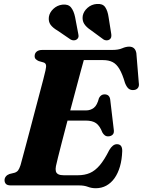

<svg xmlns="http://www.w3.org/2000/svg" viewBox="-20 -958 738 992"><path d="M262 -387.5H424Q447.5 -387.5 464.8 -400.8Q482 -414 491.5 -451.5Q497 -461.5 504 -466Q511 -470.5 519.5 -470.5Q533.5 -470.5 540.8 -463.2Q548 -456 549.5 -443L567.5 -291Q571 -271.5 562.5 -262.8Q554 -254 540 -253.5Q529 -253 521.5 -258.8Q514 -264.5 509 -273.5Q495.5 -308 476.5 -321.5Q457.5 -335 422.5 -335H246.5ZM389 0H37Q17.5 0 10.5 -7.8Q3.5 -15.5 3.5 -27Q3.5 -38 10.5 -46.5Q17.5 -55 29 -59L55.5 -65.5Q67.5 -69.5 73.8 -78Q80 -86.5 86 -104.5Q88.5 -114.5 96.2 -142.2Q104 -170 114.2 -209.2Q124.5 -248.5 136.8 -294.2Q149 -340 161 -386.2Q173 -432.5 184.2 -474Q195.5 -515.5 203.5 -547Q211.5 -578.5 215 -594Q220 -615 217.2 -623.8Q214.5 -632.5 204.5 -635.5L180 -642.5Q172 -646 165.5 -651.8Q159 -657.5 159 -668Q159 -682.5 169.2 -691.2Q179.5 -700 198.5 -700H560.5Q592 -700 611.2 -708.5Q630.5 -717 647.5 -717Q678.5 -717 684.5 -683.5L697 -531Q700 -514 693.2 -504.5Q686.5 -495 673 -493Q657 -491 646 -498.8Q635 -506.5 626 -529Q612.5 -575.5 597.2 -601.2Q582 -627 561.8 -637.2Q541.5 -647.5 513 -647.5H413Q408 -630 398.5 -595Q389 -560 376.8 -514Q364.5 -468 350.8 -416.8Q337 -365.5 323.5 -315Q310 -264.5 298.8 -220.2Q287.5 -176 279.5 -144.2Q271.5 -112.5 269 -99.5Q266 -84 268.5 -73.5Q271 -63 281 -57.8Q291 -52.5 309.5 -52.5H381.5Q417.5 -52.5 444.5 -64.2Q471.5 -76 495.5 -104.2Q519.5 -132.5 544.5 -182.5Q562.5 -213 584 -213Q612.5 -213 611.5 -177Q610 -133 599.8 -97.8Q589.5 -62.5 571.8 -37.5Q554 -12.5 529.5 1Q505 14.5 474.5 14.5Q453 14.5 434 7.2Q415 0 389 0ZM368 -869.5 384.5 -782.5Q386.5 -774 385.5 -767.2Q384.5 -760.5 377 -754.5Q370 -749.5 361.5 -749.5Q353 -749.5 345.5 -753.5L278 -799.5Q253 -814 241.2 -830.2Q229.5 -846.5 232.5 -870.5Q236 -893.5 255.5 -912Q275 -930.5 302 -934Q332.5 -937.5 347 -919.5Q361.5 -901.5 368 -869.5ZM541 -869.5 555 -781.5Q556 -773 554.5 -766Q553 -759 545.5 -753.5Q538.5 -749 529.8 -749.5Q521 -750 515 -754L449 -802.5Q425.5 -818 414.8 -835.2Q404 -852.5 407.5 -876.5Q412 -899.5 432.2 -917.5Q452.5 -935.5 480 -937.5Q510.5 -940 523.5 -921Q536.5 -902 541 -869.5Z"/></svg>

Font: Fraunces
Style: Bold Italic
Weight: 700
Italic angle: -16°
Version: Version 1.000;[b76b70a41]